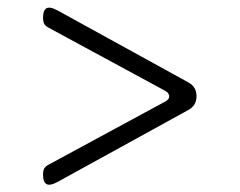

<svg xmlns="http://www.w3.org/2000/svg" viewBox="-20 -587 640 513"><path d="M134 -101Q114 -90 104.5 -95Q95 -100 95 -120Q95 -131 98 -136.5Q101 -142 108 -146L422 -316Q433 -322 432 -330.5Q431 -339 422 -344L108 -514Q101 -518 98 -523.5Q95 -529 95 -540Q95 -560 104.5 -565Q114 -570 134 -559L483 -367Q494 -361 499.5 -352Q505 -343 505 -330Q505 -317 499.5 -308Q494 -299 483 -293Z"/></svg>

Font: Maple Mono Thin
Style: Regular
Weight: 250
Monospace: yes
Designer: subframe7536
Version: Version 7.000